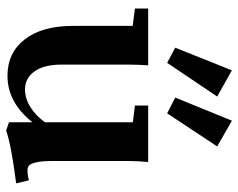

<svg xmlns="http://www.w3.org/2000/svg" viewBox="-96 -677 789 637"><g transform="rotate(90 298.5 -358.5)"><path d="M138.2 -545.4 213.4 -733.4 300.3 -684.6 188.5 -518.6ZM303.7 -545.4 380.4 -733.4 465.8 -684.6 356 -518.6ZM231.4 11.2Q154.8 11.2 110.4 -46.4Q65.9 -104 65.9 -206.1V-404.3L8.3 -411.6V-455.6H196.8Q194.3 -421.4 194.3 -390.6V-168.5Q194.3 -110.4 216.6 -78.9Q238.8 -47.4 276.4 -46.9Q306.2 -46.9 334.7 -64.5Q363.3 -82 385.7 -113.3V-404.8L330.1 -411.6V-455.6H517.6Q514.2 -423.8 514.2 -390.6V-134.8Q514.2 -102.5 518.6 -84.2Q522.9 -65.9 529.1 -60.5Q535.2 -55.2 543.9 -55.2Q563 -55.2 578.1 -60.1L588.4 -17.6Q461.9 -1.5 413.1 15.6L385.7 6.3V-71.8Q320.3 11.2 231.4 11.2Z"/></g></svg>

Font: Elstob 6pt
Style: Bold
Weight: 700
Designer: Peter S. Baker
Version: Version 1.015